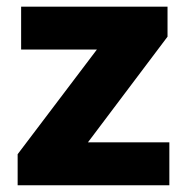

<svg xmlns="http://www.w3.org/2000/svg" viewBox="-20 -548 555 568"><path d="M240.2 -127H481V0H32.2V-91.8L266.6 -401.4H42.5V-528.3H475.6V-439.5Z"/></svg>

Font: Roboto Black
Style: Regular
Weight: 900
Designer: Google
Version: Version 2.134; 2016